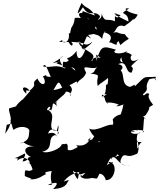

<svg xmlns="http://www.w3.org/2000/svg" viewBox="-20 -1195 1083 1308"><path d="M325 -413C296 -470 341 -443 325 -435C353 -488 320 -512 380 -465C328 -498 422 -546 347 -487C411 -558 429 -538 440 -613C444 -627 423 -594 344 -581C384 -650 377 -651 416 -573C447 -569 464 -570 459 -539C444 -566 501 -572 444 -625C448 -590 522 -673 502 -621C518 -659 549 -652 567 -700C526 -769 597 -715 644 -737C615 -717 633 -701 595 -694C686 -684 626 -676 647 -607C646 -622 741 -669 716 -675C719 -632 712 -606 702 -621C704 -534 675 -554 708 -553C653 -511 678 -579 690 -532C639 -551 701 -525 692 -532C699 -477 734 -490 707 -495C741 -503 808 -479 784 -479C745 -459 826 -480 834 -491C807 -475 833 -493 797 -403C829 -421 776 -420 748 -382C755 -321 759 -383 747 -344C712 -355 636 -293 588 -319C614 -247 667 -249 625 -272C639 -186 698 -273 652 -224C650 -300 637 -297 598 -228C651 -275 533 -205 599 -259C560 -164 471 -228 510 -194C510 -194 457 -157 441 -177C447 -244 412 -203 400 -207C430 -190 428 -227 398 -209C399 -187 313 -145 268 -161C357 -183 292 -257 358 -276C371 -243 370 -308 308 -285C308 -268 304 -335 367 -304C379 -357 383 -351 373 -282C359 -268 412 -302 342 -308C301 -343 376 -418 300 -447C307 -478 351 -477 293 -427L279 -406ZM120 -413C-4 -327 181 -437 46 -371C56 -388 61 -321 73 -310C109 -341 174 -334 180 -305C174 -261 184 -243 119 -217C145 -242 142 -205 212 -198C126 -200 145 -145 193 -124C161 -133 181 -97 133 -95C177 -188 137 -133 81 -118C138 -107 105 -141 97 -101C166 -155 202 -66 171 -87C155 -53 175 -131 202 -40C165 -11 146 -68 149 3C165 17 216 23 182 25C239 36 282 -10 297 -9C297 -9 259 -21 332 -30C310 55 364 73 303 62C303 68 415 17 342 93C451 85 430 41 453 32C434 32 348 60 380 82C404 74 413 2 520 -24C507 31 519 50 475 -31C540 4 520 -7 563 -18C484 57 564 -11 531 1C519 -8 532 51 645 4C588 25 595 7 575 15C658 17 630 39 658 -12C706 -6 704 64 700 32C762 39 791 -89 718 -93C738 -54 781 -122 708 -70C745 -161 747 -89 736 -116C776 -152 776 -57 873 -65C761 -63 808 -121 824 -143C766 -137 748 -103 781 -144C805 -129 783 -118 794 -118C853 -165 826 -107 914 -148C935 -172 918 -256 907 -237C889 -269 848 -221 946 -228C941 -221 938 -231 916 -182C915 -216 899 -299 938 -290C871 -266 837 -313 930 -310C884 -286 848 -318 886 -295C942 -323 972 -301 953 -292C963 -370 954 -417 979 -374C936 -434 946 -383 974 -413C1022 -484 970 -449 1023 -481C1002 -509 983 -534 997 -555C972 -573 964 -530 953 -552C1009 -599 955 -587 997 -655C1077 -679 1017 -616 1043 -672C946 -666 981 -685 900 -608C886 -610 927 -633 866 -603C788 -618 850 -720 772 -728C768 -675 860 -745 785 -758C852 -790 830 -698 876 -700C910 -767 826 -709 925 -793C859 -752 864 -820 880 -819C839 -853 784 -845 816 -770C775 -778 825 -825 805 -806C830 -835 822 -820 855 -857C824 -818 725 -828 771 -856C677 -884 671 -886 636 -781C640 -836 622 -829 667 -801C582 -814 621 -756 603 -785C652 -829 552 -850 551 -873C586 -888 529 -847 515 -912C554 -902 563 -872 608 -910C604 -890 500 -827 563 -862C537 -784 502 -778 501 -849C462 -786 414 -807 449 -785C416 -750 407 -808 408 -737C403 -735 488 -753 493 -714C459 -737 416 -798 425 -735C411 -762 321 -757 395 -778C312 -760 330 -752 412 -813C355 -793 419 -734 427 -727C358 -761 333 -730 274 -742C288 -780 310 -704 326 -671C264 -672 322 -697 272 -674C308 -621 264 -596 235 -660C181 -617 247 -631 182 -577C156 -614 109 -604 158 -557C150 -599 175 -516 157 -580C114 -581 154 -579 187 -577C130 -513 137 -516 130 -515C55 -450 128 -484 43 -457C31 -426 90 -380 15 -285L26 -345L153 -375ZM775 -1103C746 -1109 747 -1106 801 -1092C765 -1046 760 -1125 763 -1050C708 -1075 696 -1033 671 -1104C686 -1043 581 -1045 576 -1075C602 -1039 671 -1007 620 -963C659 -951 656 -953 676 -930C685 -994 712 -986 690 -975C782 -950 699 -896 734 -906C796 -874 766 -900 779 -907C808 -925 769 -946 800 -888C873 -954 867 -909 830 -962C756 -969 805 -984 733 -969C779 -963 759 -1039 829 -1016C819 -1016 892 -1050 909 -1099C852 -1014 932 -1096 914 -1097C840 -1111 812 -1146 860 -1137C771 -1085 856 -1126 855 -1048L763 -1094ZM538 -1103C575 -1102 486 -1124 531 -1072C458 -1079 511 -1072 466 -1006C455 -974 464 -966 449 -968C459 -889 391 -900 406 -924C369 -899 372 -915 448 -908C470 -860 488 -901 462 -910C532 -904 553 -907 525 -898C591 -862 533 -852 537 -873C585 -961 557 -957 602 -931C567 -974 574 -945 644 -972C655 -1002 605 -990 644 -1030C626 -1058 671 -1071 659 -1088C619 -1130 589 -1072 545 -1146C495 -1070 505 -1112 536 -1175C564 -1134 586 -1154 628 -1089L544 -1119Z"/></svg>

Font: Hussar Lance
Style: ExBdObl
Weight: 700
Foundry: Cannot Into Space Fonts, PlusOne Fonts
Version: Version 2.270